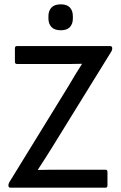

<svg xmlns="http://www.w3.org/2000/svg" viewBox="-20 -868 560 888"><path d="M28 0Q19 0 19 -10V-12Q19 -16 20.5 -19Q22 -22 23 -25L298 -472Q313 -498 328 -522.5Q343 -547 359 -572V-573Q332 -572 304.5 -572Q277 -572 251 -572H59Q49 -572 49 -582V-645Q49 -655 59 -655H489Q499 -655 499 -645V-643Q499 -636 495 -630L222 -188Q206 -162 189 -135.5Q172 -109 155 -83V-82Q185 -83 214 -83Q243 -83 273 -83H468Q477 -83 477 -73V-10Q477 0 468 0ZM261 -728Q232 -728 218 -743Q204 -758 204 -782V-793Q204 -818 218 -833Q232 -848 261 -848Q290 -848 303.5 -833Q317 -818 317 -793V-782Q317 -758 303.5 -743Q290 -728 261 -728Z"/></svg>

Font: Sofia Sans Semi Condensed Medium
Style: Regular
Weight: 500
Designer: Botio Nikoltchev, Ani Petrova
Foundry: lettersoup
Version: Version 4.100